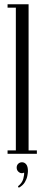

<svg xmlns="http://www.w3.org/2000/svg" viewBox="-20 -724 206 904"><path d="M54.6 0V-703.8H114.6V0ZM114.6 0V-16H153.6V0ZM15.6 0V-16H54.6V0ZM15.6 -687.8V-703.8H54.6V-687.8ZM93.5 88.8Q80.5 95 69.5 86.9Q58.5 78.9 58.5 65.5Q58.5 53.9 65.9 46.9Q73.2 40 83.6 40Q95.6 40 103.6 50.1Q111.5 60.1 111.5 81.6Q111.5 89.4 108.7 104.2Q105.9 119.1 96.8 134.2Q87.8 149.2 68.4 160.1L64.5 153.2Q84.5 137.6 89.6 117.8Q94.8 97.9 93.5 88.8Z"/></svg>

Font: Emberly Black
Style: Regular
Weight: 900
Designer: Rajesh Rajput
Foundry: Rajesh Rajput
Version: Version 1.000